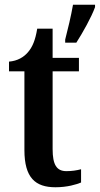

<svg xmlns="http://www.w3.org/2000/svg" viewBox="-20 -780 421 810"><path d="M255 -613V-600H302C329 -642 366 -708 381 -750V-760H288C280 -714 266 -655 255 -613ZM214 10C264 10 303 -2 322 -10V-66C303 -61 283 -58 260 -58C219 -58 202 -85 202 -151V-479H313V-536H202V-659H137C129 -609 116 -581 99 -561C81 -539 54 -523 18 -520V-479H83V-147C83 -30 129 10 214 10Z"/></svg>

Font: Noto Serif Georgian Condensed SemiBold
Style: Regular
Weight: 600
Width: 3
Designer: Monotype Design Team, Akaki Razmadze
Foundry: Google LLC
Version: Version 2.003